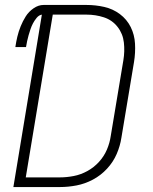

<svg xmlns="http://www.w3.org/2000/svg" viewBox="-20 -755 616 775"><path d="M34 0H222Q255 0 289 -6.5Q323 -13 355 -30Q387 -47 412 -74Q437 -101 451 -133.5Q465 -166 470 -199L521 -505Q527 -542 525 -578.5Q523 -615 507.5 -646Q492 -677 464 -698Q436 -719 401 -727Q366 -735 329 -735H156Q135 -735 115.5 -721.5Q96 -708 84 -689Q72 -670 63.5 -649Q55 -628 50 -607Q45 -586 42 -565H85Q87 -577 89.5 -589Q92 -601 95.5 -613Q99 -625 103 -637Q107 -649 113 -660.5Q119 -672 128 -683Q137 -694 149 -696ZM222 -39H84L193 -696H329Q366 -696 399.5 -685Q433 -674 454.5 -646.5Q476 -619 480 -583.5Q484 -548 478 -512L427 -206Q423 -178 411.5 -151Q400 -124 379.5 -101.5Q359 -79 332.5 -64.5Q306 -50 277.5 -44.5Q249 -39 222 -39Z"/></svg>

Font: Iosevka Sparkle Extralight
Style: Italic
Weight: 200
Italic angle: -9°
Designer: Belleve Invis
Foundry: Belleve Invis
Version: Version 4.5.0; ttfautohint (v1.8.3)